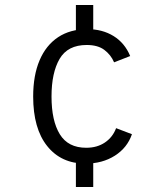

<svg xmlns="http://www.w3.org/2000/svg" viewBox="-20 -732 656 764"><path d="M320 -81Q223.5 -81 167.8 -150.8Q112 -220.5 112 -348Q112 -432 137.5 -492Q163 -552 211.2 -584Q259.5 -616 328 -616Q387.5 -616 432 -588.5Q476.5 -561 498 -509L434 -484Q421.5 -513.5 395.5 -533.2Q369.5 -553 325 -553Q249.5 -553 217.2 -497.8Q185 -442.5 185 -348Q185 -251.5 218 -197.8Q251 -144 323 -144Q366.5 -144 397.5 -165Q428.5 -186 442 -222L505 -198Q486.5 -144 437 -112.5Q387.5 -81 320 -81ZM282 12V-98H351V12ZM282 -602V-712H351V-602Z"/></svg>

Font: Overpass Mono Light
Style: Regular
Weight: 300
Monospace: yes
Designer: Delve Withrington, Dave Bailey
Foundry: Delve Fonts LLC
Version: Version 4.000